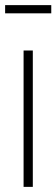

<svg xmlns="http://www.w3.org/2000/svg" viewBox="-43 -729 220 749"><path d="M49 0V-532H85V0ZM-23 -677V-709H157V-677Z"/></svg>

Font: Georama Condensed ExtraLight
Style: Regular
Weight: 200
Width: 3
Designer: Jean-Baptiste Levee
Foundry: Production Type
Version: Version 1.000